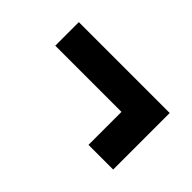

<svg xmlns="http://www.w3.org/2000/svg" viewBox="-41 -543 605 605"><g transform="rotate(45 261.5 -241.0)"><path d="M59 -262V-367H464V-115H354V-262Z"/></g></svg>

Font: Bricolage Grotesque 12pt SemiBold
Style: Regular
Weight: 600
Designer: Mathieu Triay
Foundry: Atelier Triay
Version: Version 1.001; ttfautohint (v1.8.4.7-5d5b);gftools[0.9.33.de